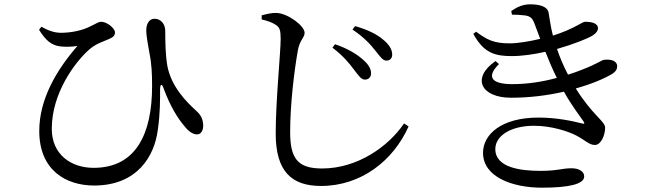

<svg xmlns="http://www.w3.org/2000/svg" viewBox="-20 -817 3040 890"><path d="M161 -679C192 -629 218 -608 258 -602C285 -599 316 -600 339 -604C243 -494 162 -358 162 -210C162 -26 288 43 416 43C619 43 696 -97 711 -212C723 -290 722 -362 722 -400C722 -430 731 -432 740 -403C769 -325 804 -268 836 -231C853 -209 874 -194 893 -194C913 -194 922 -214 922 -235C921 -271 906 -289 888 -305C844 -345 775 -414 756 -510C747 -562 746 -621 746 -674C746 -705 726 -730 697 -730C675 -731 658 -711 658 -676C658 -648 668 -601 672 -575C683 -522 685 -476 685 -418C685 -196 610 -39 414 -39C310 -39 220 -100 220 -220C220 -387 329 -530 392 -586C424 -615 459 -624 485 -636C507 -645 513 -654 513 -667C513 -685 477 -716 449 -716C435 -716 428 -708 399 -695C363 -676 310 -665 263 -665C231 -665 202 -676 172 -693Z M1621 -494C1642 -467 1654 -448 1671 -448C1688 -448 1699 -458 1700 -475C1701 -497 1688 -519 1661 -542C1633 -567 1589 -593 1533 -612L1521 -596C1571 -558 1598 -525 1621 -494ZM1720 -582C1743 -554 1754 -536 1771 -536C1788 -536 1798 -547 1798 -564C1798 -588 1783 -612 1754 -635C1728 -657 1686 -679 1626 -696L1614 -680C1665 -646 1698 -611 1720 -582ZM1193 -727C1221 -720 1242 -713 1258 -702C1276 -691 1281 -678 1281 -637C1281 -575 1258 -350 1258 -198C1258 -22 1332 45 1468 45C1654 45 1803 -72 1874 -231L1853 -245C1781 -138 1637 -36 1473 -36C1360 -36 1325 -82 1325 -205C1325 -335 1344 -490 1361 -585C1370 -633 1392 -642 1392 -665C1392 -697 1315 -755 1262 -757C1242 -758 1220 -753 1193 -746Z M2677 -245C2633 -256 2561 -272 2476 -272C2303 -272 2219 -193 2219 -109C2219 5 2358 53 2492 53C2615 53 2688 37 2688 1C2688 -23 2663 -37 2629 -37C2585 -37 2565 -25 2486 -25C2395 -25 2276 -39 2276 -126C2276 -189 2350 -234 2455 -234C2537 -234 2614 -208 2651 -189C2696 -165 2711 -145 2738 -145C2765 -145 2785 -189 2785 -225C2785 -255 2727 -282 2649 -407C2721 -427 2780 -452 2817 -474C2836 -486 2841 -498 2841 -510C2841 -535 2812 -543 2783 -540C2769 -540 2754 -523 2678 -494C2658 -486 2636 -478 2613 -471C2591 -513 2575 -552 2562 -590C2639 -612 2704 -638 2728 -653C2745 -664 2752 -676 2752 -686C2751 -711 2720 -716 2692 -716C2678 -716 2642 -683 2543 -652C2533 -690 2528 -729 2523 -758C2518 -788 2479 -797 2438 -797C2405 -797 2379 -786 2350 -766L2353 -749C2372 -749 2392 -748 2409 -746C2439 -743 2448 -732 2457 -709L2484 -637C2435 -625 2379 -616 2343 -616C2268 -616 2237 -633 2187 -670L2174 -660C2223 -570 2276 -557 2352 -557C2401 -557 2455 -565 2508 -577C2525 -534 2543 -492 2561 -456C2496 -438 2425 -427 2355 -427C2251 -427 2237 -465 2293 -520L2277 -534C2164 -456 2209 -364 2349 -364C2437 -364 2520 -375 2594 -392C2631 -326 2668 -279 2685 -254C2691 -244 2690 -241 2677 -245Z"/></svg>

Font: Noto Serif JP Medium
Style: Regular
Weight: 500
Designer: Ryoko NISHIZUKA 西塚涼子 (kana & ideographs); Frank Grießhammer (Latin, Greek & Cyrillic); Wenlong ZHANG 张文龙 (bopomofo); San
Foundry: Adobe
Version: Version 2.001;hotconv 1.1.0;makeotfexe 2.6.0